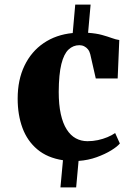

<svg xmlns="http://www.w3.org/2000/svg" viewBox="-20 -691 590 837"><path d="M57 -261Q57 -343 86.8 -404.8Q116.5 -466.5 170.5 -503.2Q224.5 -540 297 -547L308 -671H375L364 -548Q400 -545.5 425 -538.5Q450 -531.5 467.8 -525Q485.5 -518.5 500 -516.5L493 -349H397.5L373.5 -454.5Q370.5 -467 363.5 -475.8Q356.5 -484.5 347 -489.2Q337.5 -494 326 -494Q299 -494 278.8 -475Q258.5 -456 247.5 -411.8Q236.5 -367.5 236 -290.5Q236 -234.5 245 -193.8Q254 -153 270.8 -126.8Q287.5 -100.5 310.5 -88Q333.5 -75.5 361.5 -75.5Q384.5 -75.5 406.8 -80.2Q429 -85 448.2 -93Q467.5 -101 482 -111L502.5 -65.5Q491.5 -52 464.8 -35.5Q438 -19 401.5 -5.8Q365 7.5 322.5 10.5L312 126H243.5L254.5 7.5Q186.5 -3 142.8 -39.8Q99 -76.5 78 -133.2Q57 -190 57 -261Z"/></svg>

Font: Merriweather 72pt Black
Style: Regular
Weight: 900
Version: Version 2.100